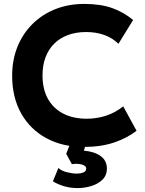

<svg xmlns="http://www.w3.org/2000/svg" viewBox="-20 -735 738 980"><path d="M407.5 15Q299 15 216.5 -29.8Q134 -74.5 88 -156.2Q42 -238 42 -348.5Q42 -429 69 -496Q96 -563 145.5 -612.2Q195 -661.5 262.2 -688.2Q329.5 -715 409.5 -715Q494.5 -715 553.5 -693.5Q612.5 -672 659.5 -633L584.5 -511.5Q554 -541.5 512.2 -556.5Q470.5 -571.5 419.5 -571.5Q367.5 -571.5 326.2 -556Q285 -540.5 256.2 -511.8Q227.5 -483 212.2 -442.2Q197 -401.5 197 -350.5Q197 -280.5 224.2 -231.2Q251.5 -182 302.2 -155.5Q353 -129 423.5 -129Q472.5 -129 519.8 -144Q567 -159 609 -192L677 -67.5Q627.5 -29.5 561 -7.2Q494.5 15 407.5 15ZM376.5 225Q338.5 225 306.2 215.2Q274 205.5 250 190.5L278 122.5Q293.5 137 321.2 144Q349 151 371.5 151Q392 151 406 145Q420 139 420 126Q420 110.5 396.8 104.5Q373.5 98.5 347 103L318 50L345.5 -20H424.5L408 34Q461 38.5 493.2 61.2Q525.5 84 525.5 125.5Q525.5 160.5 502.5 182.5Q479.5 204.5 445.2 214.8Q411 225 376.5 225Z"/></svg>

Font: Geologica Cursive SemiBold
Style: Regular
Weight: 600
Designer: Sindre Bremnes, Frode Helland
Foundry: Monokrom Skriftforlag AS
Version: Version 1.010;gftools[0.9.28]